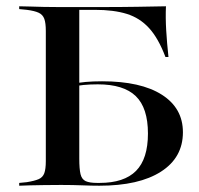

<svg xmlns="http://www.w3.org/2000/svg" viewBox="-20 -591 634 611"><path d="M125.8 -201.6V-492.7Q125.8 -517.7 121 -531Q116.1 -544.4 103.2 -550.4Q90.3 -556.5 65.3 -559.7L41.1 -562.1V-571Q56.5 -571 76.2 -570.2Q96 -569.4 119.4 -569Q142.7 -568.5 169.4 -568.5H179.8H291.9Q366.1 -568.5 417.3 -569.4Q468.5 -570.2 508.1 -571Q506.5 -534.7 508.9 -494.4Q511.3 -454 516.1 -409.7H506.5Q483.9 -469.4 454.4 -501.6Q425 -533.9 383.5 -546.8Q341.9 -559.7 281.5 -559.7H232.3V-201.6ZM169.4 -2.4Q142.7 -2.4 119.4 -2Q96 -1.6 76.2 -1.2Q56.5 -0.8 41.1 0V-8.9L65.3 -11.3Q90.3 -15.3 103.2 -21Q116.1 -26.6 121 -39.9Q125.8 -53.2 125.8 -78.2V-201.6H232.3V-86.3Q232.3 -53.2 236.3 -36.7Q240.3 -20.2 252.8 -14.5Q265.3 -8.9 289.5 -8.9H296.8Q375 -8.9 412.9 -47.2Q450.8 -85.5 450.8 -166.1Q450.8 -247.6 412.1 -285.1Q373.4 -322.6 291.1 -322.6Q266.9 -322.6 246 -320.6Q225 -318.5 201.6 -313.7V-322.6Q229.8 -328.2 252.4 -330.2Q275 -332.3 304.8 -332.3Q428.2 -332.3 495.2 -289.5Q562.1 -246.8 562.1 -170.2Q562.1 -89.5 492.3 -44.8Q422.6 0 296 0Q272.6 0 241.9 -1.2Q211.3 -2.4 179 -2.4Z"/></svg>

Font: Playfair 144pt SemiExpanded SemiBold
Style: Regular
Weight: 600
Width: 6
Designer: Claus Eggers Sørensen
Foundry: Claus Eggers Sørensen
Version: Version 2.203